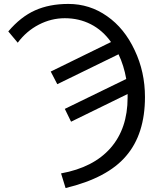

<svg xmlns="http://www.w3.org/2000/svg" viewBox="-20 -745 796 972"><path d="M713.9 -253.9Q713.9 -65.9 618.2 44.9Q524.4 155.8 312 207L289.1 132.8Q453.1 103 539.6 4.4Q626 -94.2 626 -251V-259.8V-269L339.8 -128.9L308.1 -193.8L619.1 -345.2Q607.4 -412.6 580.1 -470.2L270 -318.8L236.8 -382.8L542 -532.2Q499.5 -591.8 439.7 -622.3Q379.9 -652.8 308.1 -652.8Q239.7 -652.8 176.8 -620.4Q113.8 -587.9 69.8 -528.8L22 -585.9Q84.5 -659.7 157.2 -692.4Q230 -725.1 326.2 -725.1Q434.1 -725.1 522 -663.1Q609.9 -602.1 662.1 -490.2Q713.9 -380.9 713.9 -253.9Z"/></svg>

Font: Libra Sans Modern
Style: Regular
Weight: 400
Foundry: Stefan Peev, Context Ltd
Version: Version 1.000